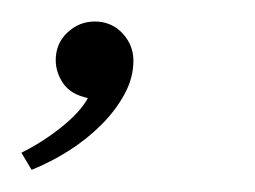

<svg xmlns="http://www.w3.org/2000/svg" viewBox="-41 -86 232 175"><path d="M-21.5 53.2Q-2 43.5 15.1 29.8Q32.2 16.1 39.1 3.4Q23.4 0 16.6 -10Q9.8 -20 9.8 -31.2Q9.8 -46.4 20.5 -56.4Q31.2 -66.4 45.4 -66.4Q60.5 -66.4 70.6 -55.7Q80.6 -44.9 80.6 -30.8Q80.6 -15.1 72.5 -0.2Q64.5 14.6 51.3 27.8Q38.1 41 21.5 51.5Q4.9 62 -12.2 68.8Z"/></svg>

Font: Parisienne
Style: Regular
Weight: 400
Designer: Astigmatic (AOETI)
Foundry: Astigmatic (AOETI)
Version: Version 1.000